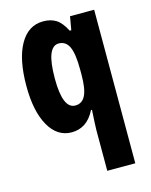

<svg xmlns="http://www.w3.org/2000/svg" viewBox="-119 -636 749 953"><g transform="rotate(-15 255.5 -159.5)"><path d="M312 31Q312 15 313.5 -10Q315 -35 317 -72H312Q290 -29 260 -9.5Q230 10 192 10Q118 10 75.5 -65Q33 -140 33 -270Q33 -407 76 -483Q119 -559 196 -559Q235 -559 262 -542Q289 -525 312 -480H320L332 -549H456V240H312ZM243 -114Q279 -114 295.5 -148Q312 -182 312 -254V-280Q312 -361 295.5 -397Q279 -433 242 -433Q211 -433 195 -393Q179 -353 179 -269Q179 -114 243 -114Z"/></g></svg>

Font: Noto Sans Gurmukhi ExtraCondensed ExtraBold
Style: Regular
Weight: 800
Width: 2
Designer: Jelle Bosma - Monotype Design Team
Foundry: Monotype Imaging Inc.
Version: Version 2.004; ttfautohint (v1.8.4.7-5d5b)